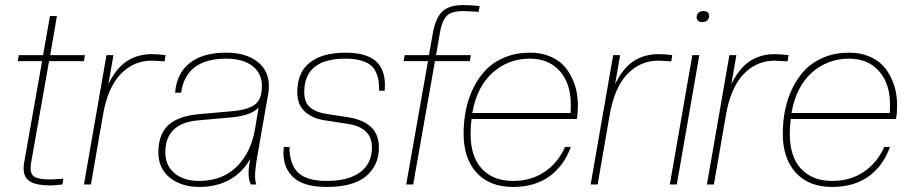

<svg xmlns="http://www.w3.org/2000/svg" viewBox="-20 -736 3635 766"><path d="M182.1 3.9Q127.9 3.9 101.1 -11.2Q74.2 -26.4 74.2 -64.9Q74.2 -77.1 77.1 -91.8L147.9 -492.2H50.8L55.2 -516.1H151.9L179.2 -671.9H207L180.2 -516.1H318.8L314.9 -492.2H175.8L105 -91.8Q102.1 -78.6 102.1 -64.9Q102.1 -38.1 120.1 -29.1Q138.2 -20 182.1 -20L232.9 -22.9L229 0Q190.9 3.9 182.1 3.9Z M342.8 0H314.9L404.8 -516.1H432.6L412.6 -400.9Q444.8 -465.8 487.5 -492.9Q530.3 -520 585.9 -520Q606.4 -520 640.6 -516.1L636.7 -491.2L585.9 -494.1Q512.2 -494.1 460.7 -439.7Q409.2 -385.3 390.6 -275.9Z M774.9 9.8Q704.1 9.8 658 -26.9Q611.8 -63.5 611.8 -127.9Q611.8 -199.2 651.1 -236.3Q690.4 -273.4 775.9 -280.8L902.8 -292Q965.3 -296.9 995.1 -317.4Q1024.9 -337.9 1024.9 -392.1Q1024.9 -443.4 987.1 -472.7Q949.2 -502 882.8 -502Q721.7 -502 702.6 -366.2H678.7Q684.1 -441.9 736.1 -483.9Q788.1 -525.9 882.8 -525.9Q960 -525.9 1006.3 -490.5Q1052.7 -455.1 1052.7 -392.1Q1052.7 -379.9 1050.8 -366.2L1009.8 -131.8Q997.6 -64.9 997.6 -33.2Q997.6 -12.7 1002.9 0H981Q971.7 -16.6 971.7 -44.9Q971.7 -67.9 978 -102.1Q948.2 -48.3 896.5 -19.3Q844.7 9.8 774.9 9.8ZM774.9 -14.2Q866.2 -14.2 924.1 -70.8Q981.9 -127.4 997.6 -222.2L1011.7 -307.1Q982.9 -274.4 897.9 -267.1L771 -255.9Q639.6 -244.6 639.6 -127.9Q639.6 -75.2 676.5 -44.7Q713.4 -14.2 774.9 -14.2Z M1283.7 9.8Q1192.9 9.8 1151.9 -27.1Q1110.8 -64 1110.8 -127Q1110.8 -134.3 1112.8 -149.9H1134.8Q1134.8 -80.6 1169.2 -47.4Q1203.6 -14.2 1283.7 -14.2Q1370.6 -14.2 1417.2 -49.1Q1463.9 -84 1463.9 -147.9Q1463.9 -228 1365.7 -242.2L1275.9 -255.9Q1226.6 -263.2 1196.3 -290.8Q1166 -318.4 1166 -368.2Q1166 -447.3 1216.3 -486.6Q1266.6 -525.9 1357.9 -525.9Q1437.5 -525.9 1476.6 -494.4Q1515.6 -462.9 1515.6 -397Q1515.6 -381.8 1514.6 -374H1492.7Q1492.7 -397.9 1490 -415.3Q1487.3 -432.6 1479 -450Q1470.7 -467.3 1456.1 -478Q1441.4 -488.8 1416.7 -495.4Q1392.1 -502 1357.9 -502Q1193.8 -502 1193.8 -368.2Q1193.8 -327.1 1217 -307.6Q1240.2 -288.1 1278.8 -282.2L1368.7 -268.1Q1491.7 -249 1491.7 -147.9Q1491.7 -76.2 1440.7 -33.2Q1389.6 9.8 1283.7 9.8Z M1628.4 0H1600.6L1687.5 -492.2H1590.3L1594.7 -516.1H1691.4L1706.5 -602.1Q1716.8 -661.6 1743.4 -688.7Q1770 -715.8 1828.6 -715.8Q1857.4 -715.8 1893.6 -711.9L1889.6 -689L1828.6 -691.9Q1779.8 -691.9 1761 -671.4Q1742.2 -650.9 1734.4 -602.1L1719.7 -516.1H1858.4L1854.5 -492.2H1715.3Z M2026.4 9.8Q1933.1 9.8 1881.3 -47.1Q1829.6 -104 1829.6 -202.1Q1829.6 -252 1838.9 -297.9Q1848.1 -343.8 1868.9 -385.7Q1889.6 -427.7 1919.7 -458.5Q1949.7 -489.3 1994.6 -507.6Q2039.6 -525.9 2094.2 -525.9Q2137.7 -525.9 2171.9 -512Q2206.1 -498 2227.1 -476.3Q2248 -454.6 2261.7 -425.5Q2275.4 -396.5 2280.5 -369.1Q2285.6 -341.8 2285.6 -314Q2285.6 -283.2 2281.2 -261.2H1861.3Q1857.4 -233.4 1857.4 -202.1Q1857.4 -110.8 1902.6 -62.5Q1947.8 -14.2 2026.4 -14.2Q2099.6 -14.2 2153.3 -50.8Q2207 -87.4 2234.4 -149.9H2257.3Q2229.5 -73.2 2171.1 -31.7Q2112.8 9.8 2026.4 9.8ZM2094.2 -502Q2008.3 -502 1945.6 -446.3Q1882.8 -390.6 1864.3 -285.2H2256.3Q2257.3 -297.4 2257.3 -318.8Q2257.3 -402.8 2213.4 -452.4Q2169.4 -502 2094.2 -502Z M2364.3 0H2336.4L2426.3 -516.1H2454.1L2434.1 -400.9Q2466.3 -465.8 2509 -492.9Q2551.8 -520 2607.4 -520Q2627.9 -520 2662.1 -516.1L2658.2 -491.2L2607.4 -494.1Q2533.7 -494.1 2482.2 -439.7Q2430.7 -385.3 2412.1 -275.9Z M2680.2 0H2652.3L2742.2 -516.1H2770ZM2781.2 -647.9Q2771 -647.9 2765.1 -653.1Q2759.3 -658.2 2759.3 -667Q2759.3 -678.2 2766.6 -685.1Q2773.9 -691.9 2787.1 -691.9Q2797.4 -691.9 2803.2 -686.8Q2809.1 -681.6 2809.1 -672.9Q2809.1 -661.6 2801.8 -654.8Q2794.4 -647.9 2781.2 -647.9Z M2828.1 0H2800.3L2890.1 -516.1H2918L2897.9 -400.9Q2930.2 -465.8 2972.9 -492.9Q3015.6 -520 3071.3 -520Q3091.8 -520 3126 -516.1L3122.1 -491.2L3071.3 -494.1Q2997.6 -494.1 2946 -439.7Q2894.5 -385.3 2876 -275.9Z M3299.8 9.8Q3206.5 9.8 3154.8 -47.1Q3103 -104 3103 -202.1Q3103 -252 3112.3 -297.9Q3121.6 -343.8 3142.3 -385.7Q3163.1 -427.7 3193.1 -458.5Q3223.1 -489.3 3268.1 -507.6Q3313 -525.9 3367.7 -525.9Q3411.1 -525.9 3445.3 -512Q3479.5 -498 3500.5 -476.3Q3521.5 -454.6 3535.2 -425.5Q3548.8 -396.5 3554 -369.1Q3559.1 -341.8 3559.1 -314Q3559.1 -283.2 3554.7 -261.2H3134.8Q3130.9 -233.4 3130.9 -202.1Q3130.9 -110.8 3176 -62.5Q3221.2 -14.2 3299.8 -14.2Q3373 -14.2 3426.8 -50.8Q3480.5 -87.4 3507.8 -149.9H3530.8Q3502.9 -73.2 3444.6 -31.7Q3386.2 9.8 3299.8 9.8ZM3367.7 -502Q3281.7 -502 3219 -446.3Q3156.2 -390.6 3137.7 -285.2H3529.8Q3530.8 -297.4 3530.8 -318.8Q3530.8 -402.8 3486.8 -452.4Q3442.9 -502 3367.7 -502Z"/></svg>

Font: Creato Display Thin
Style: Italic
Weight: 265
Italic angle: -10°
Version: Version 1.000